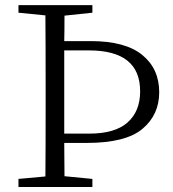

<svg xmlns="http://www.w3.org/2000/svg" viewBox="-20 -746 691 766"><path d="M335 -544.9H236.3V-212.9H335.9Q438.5 -212.9 488.8 -257.3Q539.1 -301.8 539.1 -381.8Q539.1 -544.9 335 -544.9ZM326.2 -175.8H236.3Q236.3 -153.3 236.8 -108.9Q237.3 -64.5 237.3 -43L348.6 -32.2V0H53.7V-32.2L161.1 -42Q162.1 -137.7 162.1 -335V-390.6Q162.1 -587.9 161.1 -684.6L53.7 -695.3V-725.6H348.6V-695.3L237.3 -683.6Q237.3 -616.2 236.3 -582H342.8Q479.5 -582 547.4 -526.9Q615.2 -471.7 615.2 -377.9Q615.2 -288.1 548.3 -231.9Q481.4 -175.8 326.2 -175.8Z"/></svg>

Font: GenYoMin TW TTF Light
Style: Regular
Weight: 300
Version: Version 1.300